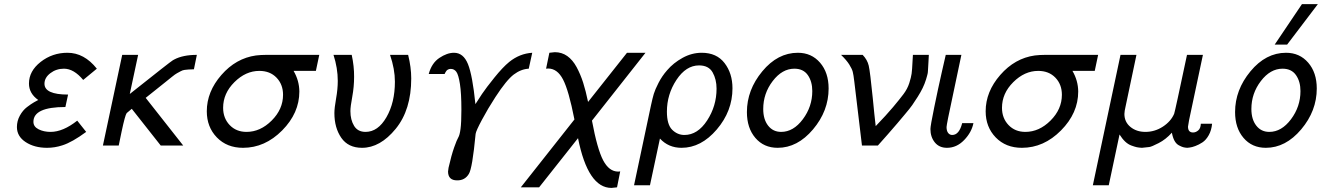

<svg xmlns="http://www.w3.org/2000/svg" viewBox="-20 -714 6486 942"><path d="M63 -90.8Q63 -120.6 77.4 -146.7Q91.8 -172.9 112.3 -188.5Q132.8 -204.1 147 -212.2Q161.1 -220.2 167 -223.1H168Q122.1 -255.4 122.1 -304.2Q122.1 -365.2 179.4 -410.2Q236.8 -455.1 311 -455.1Q393.1 -455.1 455.1 -377L388.2 -321.8Q342.3 -377 293.9 -377Q255.9 -377 227.1 -355Q198.2 -333 198.2 -303.2Q198.2 -250 314 -250L300.8 -189Q143.6 -189 144 -116.2Q144 -92.3 169.4 -79.6Q194.8 -66.9 228 -66.9Q289.1 -66.9 358.9 -122.1L402.8 -66.9Q334 -16.1 286.1 -1Q249 11.2 210.9 11.2Q148.9 11.2 106 -16.8Q63 -44.9 63 -90.8Z M484.9 0 579.6 -444.8H657.7L616.7 -252.9Q816.9 -412.1 827.6 -418Q829.6 -419.9 834.5 -421.9Q877.4 -444.8 945.8 -444.8L931.6 -375L930.7 -374Q914.6 -374 905 -373Q895.5 -372.1 886 -371.1Q876.5 -370.1 866.5 -364.5Q856.4 -358.9 848.1 -354.5Q839.8 -350.1 823.2 -336.7Q806.6 -323.2 793.2 -312.5Q779.8 -301.8 749.8 -277.8Q719.7 -253.9 694.8 -233.9L878.9 0H768.6L626.5 -180.2Q626.5 -180.2 601.6 -159.2Q593.8 -149.4 576.7 -68.8Q568.8 -29.8 562.5 0Z M994.6 -168Q994.6 -264.2 1066.2 -346.2Q1137.7 -428.2 1235.8 -441.9Q1260.7 -444.8 1286.6 -444.8H1546.4L1529.8 -366.2H1420.4Q1448.2 -318.4 1448.7 -265.1Q1448.7 -159.2 1364.3 -74Q1279.8 11.2 1172.4 11.2Q1093.3 11.2 1043.9 -39.8Q994.6 -90.8 994.6 -168ZM1074.7 -185.1Q1074.7 -134.3 1106.7 -100.6Q1138.7 -66.9 1189.5 -66.9Q1257.3 -66.9 1313 -122.6Q1368.7 -178.2 1368.7 -249Q1368.7 -299.8 1336.7 -333Q1304.7 -366.2 1252.4 -366.2Q1185.5 -366.2 1130.1 -311Q1074.7 -255.9 1074.7 -185.1Z M1616.2 -444.8H1705.6Q1717.8 -388.7 1717.3 -336.9Q1717.3 -288.1 1708.3 -239.5Q1699.2 -190.9 1699.2 -168.9Q1699.2 -126 1717.3 -96.4Q1735.4 -66.9 1773.4 -66.9Q1834.5 -66.9 1876 -138.9Q1917.5 -210.9 1917.5 -313Q1917.5 -375 1893.6 -444.8H1982.4Q1997.6 -383.8 1997.6 -329.1Q1997.6 -175.3 1921.4 -82Q1845.2 11.2 1756.3 11.2Q1688.5 11.2 1654.5 -37.8Q1620.6 -86.9 1620.6 -159.2Q1620.6 -184.1 1628.9 -230.5Q1637.2 -276.9 1637.2 -316.9Q1637.2 -379.9 1616.2 -444.8Z M2083.5 -351.1Q2097.7 -404.3 2135.5 -429.7Q2173.3 -455.1 2207.5 -455.1Q2253.4 -455.1 2275.9 -399.7Q2298.3 -344.2 2312.5 -203.1Q2324.7 -223.1 2345 -253.2Q2365.2 -283.2 2405.8 -333.5Q2446.3 -383.8 2478.5 -410.2Q2529.3 -451.2 2591.3 -455.1L2574.2 -377Q2536.1 -375 2500.7 -348.4Q2465.3 -321.8 2410.6 -237.8Q2373.5 -180.7 2344.5 -126.2Q2315.4 -71.8 2313.5 -57.1Q2297.4 112.8 2280.3 139.2Q2261.2 171.4 2222.7 170.9Q2178.7 170.9 2178.2 127.9Q2178.2 123 2180.7 108.9Q2194.8 46.9 2208.3 9Q2221.7 -28.8 2228.5 -39.8Q2235.4 -50.8 2239.5 -81.8Q2243.7 -112.8 2243.7 -175.8Q2243.7 -255.9 2236.6 -301.5Q2229.5 -347.2 2219 -361.6Q2208.5 -376 2191.4 -376Q2183.6 -376 2177.5 -372.6Q2171.4 -369.1 2168.9 -364.5Q2166.5 -359.9 2163.6 -356L2161.6 -351.1Z M2535.2 205.1 2798.3 -127.9Q2770.5 -270 2742.4 -324Q2714.4 -377.9 2668.9 -377.9Q2668 -377.9 2664.6 -377.4Q2661.1 -377 2659.2 -377L2675.3 -455.1L2702.1 -458Q2736.3 -458 2763.2 -439Q2790 -419.9 2809.1 -384.5Q2828.1 -349.1 2841.1 -308.6Q2854 -268.1 2865.2 -213.9L3056.2 -455.1H3147L2884.3 -122.1Q2910.2 17.1 2939.2 72.5Q2968.3 127.9 3013.2 127.9Q3014.2 127.9 3017.6 127.4Q3021 127 3022.9 127L3007.3 205.1L2980 208Q2864.7 208 2815.9 -36.1L2625 205.1Z M3090.8 194.8 3173.8 -196.8Q3181.6 -232.9 3187.7 -253.4Q3193.8 -273.9 3210.9 -307.4Q3228 -340.8 3252.9 -369.1Q3283.7 -405.3 3328.9 -430.2Q3374 -455.1 3422.9 -455.1Q3496.1 -455.1 3534.9 -404.5Q3573.7 -354 3573.7 -280.8Q3573.7 -168.9 3496.8 -78.9Q3419.9 11.2 3323.7 11.2Q3259.8 11.2 3217.8 -34.2L3168.9 194.8ZM3252 -166Q3252 -103 3277.8 -77.4Q3303.7 -51.8 3337.9 -51.8Q3402.8 -51.8 3449.2 -122.8Q3495.6 -193.8 3495.6 -278.8Q3495.6 -324.7 3476.3 -358.9Q3457 -393.1 3409.7 -393.1Q3345.7 -393.1 3298.8 -322Q3252 -251 3252 -166Z M3644.5 -164.1Q3644.5 -272.9 3720 -364Q3795.4 -455.1 3894.5 -455.1Q3961.4 -455.1 4003.4 -406.5Q4045.4 -357.9 4045.4 -279.8Q4045.4 -169.9 3969 -79.3Q3892.6 11.2 3795.4 11.2Q3727.5 11.2 3686 -37.4Q3644.5 -85.9 3644.5 -164.1ZM3724.6 -179.2Q3724.6 -128.4 3748.5 -97.7Q3772.5 -66.9 3812.5 -66.9Q3872.6 -66.9 3918.9 -128.9Q3965.3 -190.9 3965.3 -267.1Q3965.3 -314 3943.4 -345.5Q3921.4 -377 3877.4 -377Q3817.4 -377 3771 -316.2Q3724.6 -255.4 3724.6 -179.2Z M4106.4 -444.8H4212.4Q4235.4 -420.9 4242.2 -391.8Q4249 -362.8 4262.2 -231Q4270 -148.9 4276.4 -95.2Q4329.6 -150.4 4361.3 -188.2Q4393.1 -226.1 4412.6 -252Q4432.1 -277.8 4441.2 -306.4Q4450.2 -335 4452.6 -352.5Q4455.1 -370.1 4457 -411.1Q4458 -433.1 4459 -444.8H4537.1Q4536.1 -428.7 4535.2 -409.4Q4534.2 -390.1 4533.7 -383.1Q4533.2 -376 4532.7 -366Q4532.2 -356 4530.8 -351.1Q4529.3 -346.2 4527.8 -339.6Q4526.4 -333 4523.4 -324.2Q4516.6 -302.2 4506.8 -282.2Q4497.1 -262.2 4482.2 -238.5Q4467.3 -214.8 4455.8 -198.5Q4444.3 -182.1 4419.7 -153.1Q4395 -124 4382.1 -108.4Q4369.1 -92.8 4336.2 -55.4Q4303.2 -18.1 4287.1 0H4209L4171.4 -314Q4167.5 -347.2 4163.8 -361.6Q4160.2 -376 4146.7 -397.5Q4133.3 -418.9 4106.4 -444.8Z M4544.9 -81.1Q4544.9 -96.2 4563.5 -187Q4582 -277.8 4601.1 -361.8L4620.1 -444.8H4696.8L4631.8 -136.2Q4624 -96.2 4624 -90.8Q4624 -71.8 4631.8 -61.8Q4639.6 -51.8 4651.9 -51.8Q4686 -51.8 4700.7 -109.9H4755.9Q4747.1 -64.9 4710.4 -26.9Q4673.8 11.2 4626 11.2Q4587.9 11.2 4566.4 -15.4Q4544.9 -42 4544.9 -81.1Z M4815.9 -168Q4815.9 -264.2 4887.5 -346.2Q4959 -428.2 5057.1 -441.9Q5082 -444.8 5107.9 -444.8H5367.7L5351.1 -366.2H5241.7Q5269.5 -318.4 5270 -265.1Q5270 -159.2 5185.5 -74Q5101.1 11.2 4993.7 11.2Q4914.6 11.2 4865.2 -39.8Q4815.9 -90.8 4815.9 -168ZM4896 -185.1Q4896 -134.3 4928 -100.6Q4960 -66.9 5010.7 -66.9Q5078.6 -66.9 5134.3 -122.6Q5189.9 -178.2 5189.9 -249Q5189.9 -299.8 5158 -333Q5126 -366.2 5073.7 -366.2Q5006.8 -366.2 4951.4 -311Q4896 -255.9 4896 -185.1Z M5341.8 194.8 5477.5 -444.8H5555.7L5502 -189.9Q5497.1 -169.9 5496.6 -154.8Q5496.6 -115.7 5526.1 -91.3Q5555.7 -66.9 5599.6 -66.9Q5645.5 -66.9 5685.1 -92.5Q5724.6 -118.2 5740.7 -155.8Q5744.6 -165.5 5803.7 -444.8H5881.8L5814 -125Q5809.1 -100.1 5808.6 -92.8Q5808.6 -64 5833.5 -64Q5846.7 -64 5858.6 -74Q5870.6 -84 5871.6 -106.9H5926.8Q5923.8 -74.7 5910.4 -50.8Q5897 -26.9 5879.4 -15.4Q5861.8 -3.9 5844.7 2.4Q5827.6 8.8 5816.9 9.8L5804.7 11.2Q5792.5 10.3 5784.7 8.1Q5776.9 5.9 5763.9 -1Q5751 -7.8 5742.4 -23.4Q5733.9 -39.1 5729.5 -63Q5699.7 -29.8 5664.8 -12Q5629.9 5.9 5618.9 7.3Q5607.9 8.8 5582.5 11.2Q5566.4 10.3 5556.6 8.1Q5546.9 5.9 5530.8 0Q5514.6 -5.9 5500.2 -19.5Q5485.8 -33.2 5472.7 -54.2L5419.9 194.8Z M6039.6 -164.1Q6039.6 -272.9 6115 -364Q6190.4 -455.1 6289.6 -455.1Q6356.4 -455.1 6398.4 -406.5Q6440.4 -357.9 6440.4 -279.8Q6440.4 -169.9 6364 -79.3Q6287.6 11.2 6190.4 11.2Q6122.6 11.2 6081.1 -37.4Q6039.6 -85.9 6039.6 -164.1ZM6119.6 -179.2Q6119.6 -128.4 6143.6 -97.7Q6167.5 -66.9 6207.5 -66.9Q6267.6 -66.9 6314 -128.9Q6360.4 -190.9 6360.4 -267.1Q6360.4 -314 6338.4 -345.5Q6316.4 -377 6272.5 -377Q6212.4 -377 6166 -316.2Q6119.6 -255.4 6119.6 -179.2ZM6233.9 -495.1 6367.7 -693.8H6445.8L6294.9 -495.1Z"/></svg>

Font: CMU Sans Serif
Style: Oblique
Weight: 500
Italic angle: -12°
Version: Version 0.7.0